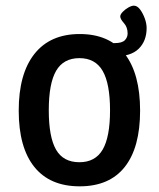

<svg xmlns="http://www.w3.org/2000/svg" viewBox="-20 -650 560 677"><path d="M261 7Q156 7 101 -61.5Q46 -130 46 -260Q46 -390 101.5 -460Q157 -530 261 -530Q366 -530 420 -460Q474 -390 474 -260Q474 -130 420 -61.5Q366 7 261 7ZM260 -78Q316 -78 342 -122.5Q368 -167 368 -261Q368 -355 342 -400Q316 -445 260 -445Q204 -445 178 -400.5Q152 -356 152 -261Q152 -167 177.5 -122.5Q203 -78 260 -78ZM384 -451 355 -498H384Q410 -498 420 -508Q430 -518 430 -532Q430 -554 417 -568.5Q404 -583 404 -592Q404 -599 412.5 -608Q421 -617 432.5 -623.5Q444 -630 452 -630Q464 -630 474 -616.5Q484 -603 490.5 -585Q497 -567 497 -551Q497 -506 469.5 -478.5Q442 -451 384 -451Z"/></svg>

Font: Asap Semi Condensed Medium
Style: Regular
Weight: 500
Width: 4
Designer: Pablo Cosgaya
Foundry: Omnibus-Type
Version: Version 3.001; ttfautohint (v1.8.4.7-5d5b)